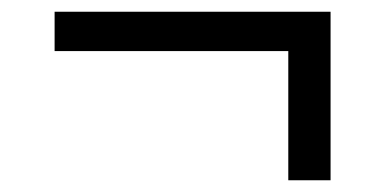

<svg xmlns="http://www.w3.org/2000/svg" viewBox="-20 -483 656 327"><path d="M471 -176V-396H73V-463H543V-176Z"/></svg>

Font: Overpass Mono Light Light
Style: Regular
Weight: 300
Monospace: yes
Version: Version 4.000